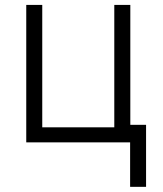

<svg xmlns="http://www.w3.org/2000/svg" viewBox="-20 -565 646 762"><path d="M497.2 -545.5V0H84.2V-545.5H147.7V-59.7H433.6V-545.5ZM559.7 -69.6V176.5H496.4V-69.6Z"/></svg>

Font: Inter UI Light
Style: Regular
Weight: 300
Designer: Rasmus Andersson
Foundry: rsms
Version: 3.2;8d6f07862